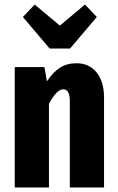

<svg xmlns="http://www.w3.org/2000/svg" viewBox="-20 -827 520 847"><path d="M439 -397V0H288V-381Q288 -433 259 -433Q230 -433 196 -369V0H45V-531H176L187 -468Q213 -508 244 -528Q275 -548 317 -548Q374 -548 406.5 -507Q439 -466 439 -397ZM355 -807 407 -752 289 -613H199L81 -752L133 -807L244 -714Z"/></svg>

Font: Fira Sans Extra Condensed
Style: Bold
Weight: 700
Width: 1
Designer: Carrois Corporate & Edenspiekermann AG
Foundry: Carrois Corporate GbR & Edenspiekermann AG
Version: Version 4.203